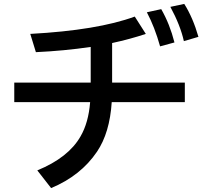

<svg xmlns="http://www.w3.org/2000/svg" viewBox="-20 -898 1040 985"><path d="M445.3 -474.1V-657.2Q309.6 -637.2 164.1 -630.4L135.3 -724.1Q480 -742.7 671.4 -813L728 -724.1Q647.9 -697.3 555.2 -677.2V-474.1H928.2V-374H553.2Q543 -216.3 477.5 -119.6Q394.5 3.4 242.2 66.9L171.4 -23.9Q331.1 -89.4 393.1 -198.2Q434.1 -268.6 442.4 -374H53.2V-474.1ZM801.3 -660.2Q773.4 -759.8 733.4 -835L807.1 -851.1Q851.1 -774.4 875 -680.2ZM923.3 -687Q905.3 -768.1 854 -862.8L925.3 -877.9Q969.7 -807.6 998 -709Z"/></svg>

Font: BIZ UDGothic
Style: Bold
Weight: 700
Monospace: yes
Designer: TypeBank Co., Ltd.
Foundry: Morisawa Inc.
Version: Version 1.05